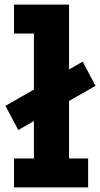

<svg xmlns="http://www.w3.org/2000/svg" viewBox="-20 -810 433 830"><path d="M59 -248 3.5 -352.5 337.5 -543.5 393 -439ZM278.5 -125H361V0H40.5V-125H126.5V-665H40.5V-790H278.5Z"/></svg>

Font: Hepta Slab ExtraLight
Style: Bold
Weight: 700
Version: Version 1.102